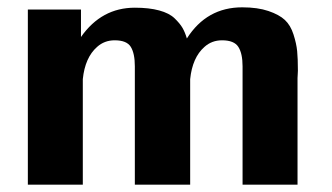

<svg xmlns="http://www.w3.org/2000/svg" viewBox="-20 -504 907 524"><path d="M56 0V-478H201V-403Q257 -483 348 -483Q387 -483 414.5 -475.5Q442 -468 456.5 -454Q471 -440 478 -428Q485 -416 490 -399Q544 -484 641 -484Q683 -484 712.5 -474Q742 -464 757.5 -449.5Q773 -435 781 -410Q789 -385 791 -364.5Q793 -344 793 -311Q793 -307 792.5 -300.5Q792 -294 792 -291V0H642V-323Q642 -358 630.5 -376Q619 -394 586 -394Q558 -394 538 -376Q505 -347 499 -288V0H348V-323Q348 -358 337 -376Q326 -394 293 -394Q265 -394 245 -376Q212 -347 206 -288V0Z"/></svg>

Font: Coval
Style: Black
Weight: 1000
Foundry: Context Ltd
Version: Version 001.000